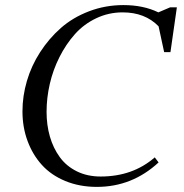

<svg xmlns="http://www.w3.org/2000/svg" viewBox="-20 -731 727 759"><path d="M68.8 -291Q68.8 -351.1 86.4 -411.1Q104 -471.2 138.7 -524.9Q173.3 -578.6 220.7 -620.4Q268.1 -662.1 332.3 -686.5Q396.5 -710.9 467.8 -710.9Q546.9 -710.9 606 -682.1L652.8 -702.1H679.2L653.8 -524.9H628.9L606.9 -627Q553.2 -682.1 464.8 -682.1Q409.2 -682.1 360.1 -658.7Q311 -635.3 275.9 -595.7Q240.7 -556.2 215.1 -505.4Q189.5 -454.6 176.8 -399.2Q164.1 -343.8 164.1 -289.1Q164.1 -236.8 177.2 -191.2Q190.4 -145.5 216.3 -109.9Q242.2 -74.2 283.7 -53.7Q325.2 -33.2 377.9 -33.2Q504.9 -33.2 591.8 -108.9L606.9 -88.9Q502.4 7.8 362.8 7.8Q294.4 7.8 238.3 -15.4Q182.1 -38.6 145.5 -79.1Q108.9 -119.6 88.9 -173.8Q68.8 -228 68.8 -291Z"/></svg>

Font: Dihjauti S
Style: Bold Italic
Weight: 700
Italic angle: -9°
Designer: T. Christopher White
Version: Version 3.0.0